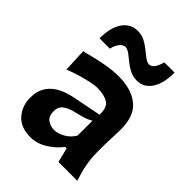

<svg xmlns="http://www.w3.org/2000/svg" viewBox="-237 -929 1054 1054"><g transform="rotate(45 290.5 -402.0)"><path d="M195.8 13.2Q119.1 13.2 80.1 -31.5Q41 -76.2 41 -139.6Q41 -186 58.1 -217Q75.2 -248 102.1 -266.8Q128.9 -285.6 158.4 -295.7Q188 -305.7 212.9 -310.5L376.5 -342.8Q378.9 -400.9 347.9 -419.9Q316.9 -439 262.7 -439Q249 -439 217.5 -432.9Q186 -426.8 147.5 -415.5Q108.9 -404.3 72.8 -389.2L66.4 -525.4Q93.3 -532.2 132.3 -542Q171.4 -551.8 215.8 -559.1Q260.3 -566.4 303.2 -566.4Q401.4 -566.4 459 -520Q516.6 -473.6 516.6 -369.1Q516.6 -342.3 514.6 -304Q512.7 -265.6 512.7 -233.9V-184.6Q512.7 -143.6 520.8 -97.7Q528.8 -51.8 547.4 0H400.4L379.4 -84.5H368.2Q339.4 -45.4 292.7 -16.1Q246.1 13.2 195.8 13.2ZM261.2 -106.9Q286.6 -106.9 319.3 -124.5Q352.1 -142.1 372.1 -176.3L372.6 -292Q361.8 -285.2 342 -277.1Q322.3 -269 271 -257.3Q236.8 -249.5 210.7 -232.4Q184.6 -215.3 184.6 -178.2Q184.6 -139.6 207 -123.3Q229.5 -106.9 261.2 -106.9ZM389.6 -619.6Q357.9 -619.6 332.8 -632.3Q307.6 -645 287.4 -662.1Q267.1 -679.2 249.3 -692.4Q231.4 -705.6 214.4 -707Q194.3 -705.1 180.4 -686.5Q166.5 -668 160.2 -639.2H80.1Q80.1 -725.1 112.8 -771Q145.5 -816.9 200.2 -816.9Q230.5 -816.9 255.1 -804.2Q279.8 -791.5 300.5 -774.4Q321.3 -757.3 339.1 -744.1Q356.9 -731 373 -729.5Q393.1 -731.4 405.3 -749.8Q417.5 -768.1 424.3 -797.4H504.4Q504.4 -711.9 473.1 -665.8Q441.9 -619.6 389.6 -619.6Z"/></g></svg>

Font: Pinar-DS3-FD Bold
Style: Regular
Weight: 700
Designer: Amin Abedi
Version: Version 3.000